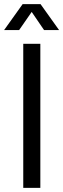

<svg xmlns="http://www.w3.org/2000/svg" viewBox="-38 -913 307 933"><path d="M75 0H158V-700H75ZM-18 -767H55L116 -855L176 -767H249L159 -893H72Z"/></svg>

Font: Vanilla Cream Book
Style: Regular
Weight: 400
Designer: Jeremy Tribby, Jinavaṁso
Foundry: Tribby Type
Version: Version 1.422;Glyphs 3.1.2 (3151)